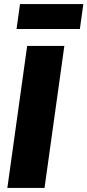

<svg xmlns="http://www.w3.org/2000/svg" viewBox="-20 -920 428 940"><path d="M371 -778 388 -900H78L61 -778ZM295 -695H113L16 0H198Z"/></svg>

Font: Fira Sans ExtraBold
Style: Italic
Weight: 800
Italic angle: -8°
Designer: bBox Type GmbH & Carrois Corporate GbR & Edenspiekermann AG
Foundry: bBox Type GmbH & Carrois Corporate GbR & Edenspiekermann AG
Version: Version 4.301;PS 004.301;hotconv 1.0.88;makeotf.lib2.5.64775